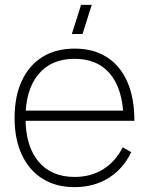

<svg xmlns="http://www.w3.org/2000/svg" viewBox="-20 -755 613 790"><path d="M319.5 -615H275.5L313.5 -735H357.5ZM287 15Q210.5 15 155.2 -19.5Q100 -54 70 -118Q40 -182 40 -270Q40 -358.5 69.8 -422.5Q99.5 -486.5 154.8 -520.8Q210 -555 287 -555Q364.5 -555 419.5 -520Q474.5 -485 503.8 -418.5Q533 -352 533 -258H488V-272Q485 -388.5 433.2 -450.8Q381.5 -513 287 -513Q191 -513 138 -449.2Q85 -385.5 85 -270Q85 -154.5 138 -90.8Q191 -27 287 -27Q354 -27 404.5 -58.5Q455 -90 485 -149L520 -129Q487 -60 426.5 -22.5Q366 15 287 15ZM67 -258V-300H507V-258Z"/></svg>

Font: Manrope ExtraLight ExtraLight
Style: Regular
Weight: 250
Version: Version 4.501